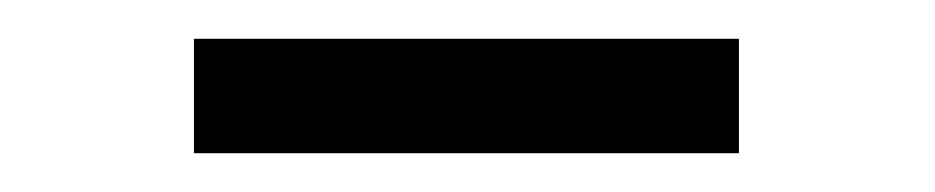

<svg xmlns="http://www.w3.org/2000/svg" viewBox="-20 -752 482 99"><path d="M80 -673H361V-732H80Z"/></svg>

Font: Noto Serif CJK KR SemiBold
Style: Regular
Weight: 600
Designer: Ryoko NISHIZUKA 西塚涼子 (kana & ideographs); Frank Grießhammer (Latin, Greek & Cyrillic); Wenlong ZHANG 张文龙 (bopomofo); San
Foundry: Adobe
Version: Version 2.001;hotconv 1.1.0;makeotfexe 2.6.0